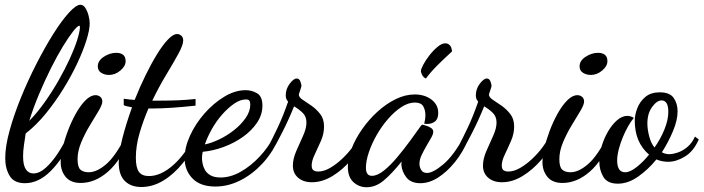

<svg xmlns="http://www.w3.org/2000/svg" viewBox="-20 -740 2957 807"><path d="M85 30Q39 30 20.5 -1Q2 -32 2 -75Q2 -124 20 -190Q38 -256 67.5 -328.5Q97 -401 132.5 -470.5Q168 -540 203.5 -596.5Q239 -653 269.5 -686.5Q300 -720 318 -720Q330 -720 338.5 -707Q347 -694 352 -675.5Q357 -657 357 -642Q357 -615 343.5 -571.5Q330 -528 305.5 -475.5Q281 -423 247.5 -368.5Q214 -314 174 -264.5Q134 -215 88 -179Q84 -154 80.5 -129Q77 -104 77 -83Q77 -46 88.5 -28.5Q100 -11 120 -11Q146 -11 172.5 -35Q199 -59 223 -95.5Q247 -132 265 -171L286 -159Q244 -72 193 -21Q142 30 85 30ZM103 -232Q138 -268 169 -312Q200 -356 226.5 -402.5Q253 -449 273 -492.5Q293 -536 304 -570.5Q315 -605 316 -625Q316 -629 315 -630.5Q314 -632 314 -632Q306 -632 287.5 -608.5Q269 -585 244.5 -545Q220 -505 194 -453Q168 -401 144 -344Q120 -287 103 -232Z M319 29Q277 29 256 3.5Q235 -22 235 -59Q235 -82 243 -117Q251 -152 265.5 -190.5Q280 -229 299 -263Q318 -297 339.5 -318.5Q361 -340 382 -340Q393 -340 401.5 -333Q410 -326 410 -313Q410 -300 394.5 -274Q379 -248 358 -213.5Q337 -179 321.5 -142Q306 -105 306 -71Q306 -38 318 -27Q330 -16 353 -16Q387 -16 426.5 -50Q466 -84 509 -169L522 -155Q489 -67 434.5 -19Q380 29 319 29ZM438 -425Q420 -425 405.5 -434Q391 -443 391 -461Q391 -485 416.5 -501.5Q442 -518 469 -518Q486 -518 497 -510Q508 -502 508 -483Q508 -462 486 -443.5Q464 -425 438 -425Z M574 46Q530 46 504.5 20.5Q479 -5 479 -57Q479 -99 495 -161Q511 -223 535 -289Q527 -291 517.5 -292.5Q508 -294 500 -298V-325Q513 -323 523.5 -322Q534 -321 546 -320Q567 -373 591.5 -423Q616 -473 640 -512Q664 -551 686 -574Q708 -597 724 -597Q734 -597 742 -590Q750 -583 750 -570Q750 -551 729.5 -513.5Q709 -476 678.5 -425.5Q648 -375 620 -317Q628 -317 636.5 -317Q645 -317 653 -317Q693 -317 729 -318.5Q765 -320 802 -324V-296Q747 -290 701.5 -287Q656 -284 617 -284Q614 -284 610.5 -284Q607 -284 604 -284Q582 -233 566.5 -180Q551 -127 551 -77Q551 -35 564 -17.5Q577 0 606 0Q656 0 708 -46Q760 -92 798 -170L812 -160Q787 -102 749 -55Q711 -8 666.5 19Q622 46 574 46Z M885 44Q822 44 789 10Q756 -24 756 -75Q756 -120 778.5 -169.5Q801 -219 839 -262.5Q877 -306 922.5 -333.5Q968 -361 1013 -361Q1038 -361 1060.5 -348Q1083 -335 1083 -296Q1083 -258 1060.5 -224.5Q1038 -191 1001.5 -165Q965 -139 920.5 -122.5Q876 -106 832 -102Q831 -96 830 -90Q829 -84 829 -74Q829 -66 831.5 -52.5Q834 -39 841.5 -25.5Q849 -12 865 -3Q881 6 907 6Q949 6 991.5 -18Q1034 -42 1071 -81.5Q1108 -121 1133 -169L1150 -155Q1123 -95 1081 -50.5Q1039 -6 988.5 19Q938 44 885 44ZM841 -133Q867 -138 900 -153.5Q933 -169 963 -192.5Q993 -216 1012.5 -244Q1032 -272 1032 -301Q1032 -312 1028 -317Q1024 -322 1014 -322Q990 -322 964.5 -304.5Q939 -287 914.5 -259.5Q890 -232 871 -198.5Q852 -165 841 -133Z M1291 26Q1255 26 1233 7Q1211 -12 1211 -44Q1211 -72 1225 -104.5Q1239 -137 1253.5 -168.5Q1268 -200 1268 -225Q1268 -251 1251.5 -266.5Q1235 -282 1216 -293Q1193 -236 1166.5 -184Q1140 -132 1123 -104L1110 -129Q1124 -155 1147 -203.5Q1170 -252 1191 -313Q1181 -323 1181 -339Q1181 -366 1197.5 -388Q1214 -410 1227 -410Q1238 -410 1242.5 -397.5Q1247 -385 1247 -380Q1247 -375 1242 -361.5Q1237 -348 1236 -343Q1236 -331 1252.5 -320.5Q1269 -310 1289.5 -295.5Q1310 -281 1326 -260.5Q1342 -240 1342 -208Q1342 -178 1329 -148Q1316 -118 1303 -91Q1290 -64 1290 -45Q1290 -29 1298 -24Q1306 -19 1317 -19Q1341 -19 1367 -34Q1393 -49 1417.5 -72Q1442 -95 1461 -120.5Q1480 -146 1490 -167L1510 -152Q1491 -109 1456 -68Q1421 -27 1378 -0.5Q1335 26 1291 26Z M1521 47Q1489 47 1465.5 25.5Q1442 4 1442 -39Q1442 -75 1458 -116Q1474 -157 1502 -197Q1530 -237 1566 -270Q1602 -303 1642.5 -323Q1683 -343 1723 -343Q1765 -343 1793.5 -321.5Q1822 -300 1822 -265Q1822 -238 1805 -227Q1788 -216 1763 -220Q1765 -228 1766.5 -237.5Q1768 -247 1768 -256Q1768 -277 1759 -293Q1750 -309 1724 -309Q1696 -309 1667 -290Q1638 -271 1611 -240Q1584 -209 1563 -172Q1542 -135 1530 -99Q1518 -63 1518 -35Q1518 -1 1543 -1Q1566 -1 1593.5 -23Q1621 -45 1649.5 -79Q1678 -113 1704 -148.5Q1730 -184 1749 -211Q1753 -216 1756 -216Q1761 -215 1772 -211.5Q1783 -208 1792 -202Q1801 -196 1801 -186Q1801 -176 1792 -160.5Q1783 -145 1772 -126Q1761 -107 1752 -88Q1743 -69 1743 -51Q1743 -38 1750.5 -25.5Q1758 -13 1775 -13Q1800 -13 1843.5 -49.5Q1887 -86 1932 -169L1948 -153Q1925 -99 1891.5 -58Q1858 -17 1821 6.5Q1784 30 1747 30Q1707 30 1688 5.5Q1669 -19 1667 -48Q1667 -51 1667.5 -54.5Q1668 -58 1668 -61Q1627 -10 1593 18.5Q1559 47 1521 47ZM1770 -410Q1759 -415 1754 -425.5Q1749 -436 1749 -441Q1749 -449 1759 -468Q1769 -487 1785 -507.5Q1801 -528 1819 -543Q1837 -558 1852 -558Q1862 -558 1870 -550.5Q1878 -543 1880 -524Q1844 -491 1817.5 -464.5Q1791 -438 1770 -410Z M2090 26Q2054 26 2032 7Q2010 -12 2010 -44Q2010 -72 2024 -104.5Q2038 -137 2052.5 -168.5Q2067 -200 2067 -225Q2067 -251 2050.5 -266.5Q2034 -282 2015 -293Q1992 -236 1965.5 -184Q1939 -132 1922 -104L1909 -129Q1923 -155 1946 -203.5Q1969 -252 1990 -313Q1980 -323 1980 -339Q1980 -366 1996.5 -388Q2013 -410 2026 -410Q2037 -410 2041.5 -397.5Q2046 -385 2046 -380Q2046 -375 2041 -361.5Q2036 -348 2035 -343Q2035 -331 2051.5 -320.5Q2068 -310 2088.5 -295.5Q2109 -281 2125 -260.5Q2141 -240 2141 -208Q2141 -178 2128 -148Q2115 -118 2102 -91Q2089 -64 2089 -45Q2089 -29 2097 -24Q2105 -19 2116 -19Q2140 -19 2166 -34Q2192 -49 2216.5 -72Q2241 -95 2260 -120.5Q2279 -146 2289 -167L2309 -152Q2290 -109 2255 -68Q2220 -27 2177 -0.5Q2134 26 2090 26Z M2344 29Q2302 29 2281 3.5Q2260 -22 2260 -59Q2260 -82 2268 -117Q2276 -152 2290.5 -190.5Q2305 -229 2324 -263Q2343 -297 2364.5 -318.5Q2386 -340 2407 -340Q2418 -340 2426.5 -333Q2435 -326 2435 -313Q2435 -300 2419.5 -274Q2404 -248 2383 -213.5Q2362 -179 2346.5 -142Q2331 -105 2331 -71Q2331 -38 2343 -27Q2355 -16 2378 -16Q2412 -16 2451.5 -50Q2491 -84 2534 -169L2547 -155Q2514 -67 2459.5 -19Q2405 29 2344 29ZM2463 -425Q2445 -425 2430.5 -434Q2416 -443 2416 -461Q2416 -485 2441.5 -501.5Q2467 -518 2494 -518Q2511 -518 2522 -510Q2533 -502 2533 -483Q2533 -462 2511 -443.5Q2489 -425 2463 -425Z M2577 32Q2533 32 2516 3.5Q2499 -25 2499 -61Q2499 -93 2509 -126Q2519 -159 2536 -188Q2553 -217 2574 -235Q2595 -253 2617 -253Q2623 -253 2631.5 -250.5Q2640 -248 2644 -244Q2633 -232 2620.5 -210Q2608 -188 2597.5 -162.5Q2587 -137 2580.5 -111.5Q2574 -86 2574 -65Q2574 -42 2582 -29Q2590 -16 2608 -16Q2628 -16 2655.5 -37.5Q2683 -59 2708 -90Q2677 -117 2662.5 -152.5Q2648 -188 2648 -233Q2648 -258 2659 -286Q2670 -314 2693 -333Q2716 -352 2753 -352Q2795 -352 2811.5 -328.5Q2828 -305 2828 -272Q2828 -235 2808.5 -188.5Q2789 -142 2762 -100Q2776 -92 2793 -92Q2808 -92 2829 -99Q2850 -106 2869.5 -122.5Q2889 -139 2901 -166L2917 -154Q2896 -105 2859.5 -82.5Q2823 -60 2789 -60Q2776 -60 2763 -62.5Q2750 -65 2739 -70Q2705 -28 2662.5 2Q2620 32 2577 32ZM2731 -120Q2756 -155 2772.5 -195.5Q2789 -236 2789 -270Q2789 -295 2781.5 -306.5Q2774 -318 2761 -318Q2741 -318 2721 -290.5Q2701 -263 2701 -221Q2701 -197 2708.5 -167.5Q2716 -138 2731 -120Z"/></svg>

Font: Dancing Script SemiBold
Style: Regular
Weight: 600
Designer: Pablo Impallari
Foundry: Pablo Impallari
Version: Version 2.001